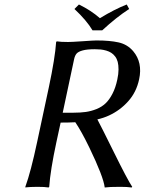

<svg xmlns="http://www.w3.org/2000/svg" viewBox="-20 -832 644 855"><path d="M392.1 -696.8Q365.7 -741.2 311.5 -792L331.5 -812Q386.2 -785.2 424.8 -751Q490.7 -791 544.4 -812L555.2 -792Q498.5 -755.4 435.1 -696.8ZM402.3 -612.8Q367.7 -612.8 348.1 -607.4Q328.6 -602.1 321 -593.3Q313.5 -584.5 310.1 -568.8L259.3 -330.1H307.1Q338.4 -330.1 362.3 -333.5Q386.2 -336.9 409.9 -346.4Q433.6 -356 450.4 -372.1Q467.3 -388.2 481 -415Q494.6 -440.9 502.4 -478Q507.8 -502.9 507.8 -522.5Q507.8 -542.5 504.2 -556.4Q500.5 -570.3 492.7 -580.6Q484.9 -590.8 475.3 -596.9Q465.8 -603 453.1 -606.7Q440.4 -610.4 428.5 -611.6Q416.5 -612.8 402.3 -612.8ZM250 -286.1 231.4 -200.2Q204.1 -73.2 199.2 0L196.3 2.9Q180.2 0 146 0Q130.4 0 117.2 0.7Q104 1.5 98.6 2L93.3 2.9L92.8 0Q117.2 -66.9 145.5 -200.2L197.8 -444.8Q225.1 -573.2 230 -645L232.9 -647.9Q249 -645 283.2 -645Q298.8 -645 348.4 -648.4Q397.9 -651.9 409.7 -651.9Q469.2 -651.9 508.3 -643.1Q547.4 -634.3 573.2 -604Q615.7 -553.7 599.6 -479Q587.4 -421.4 550.8 -380.9Q515.1 -340.8 465.8 -317.9Q441.4 -306.6 413.6 -300.3Q429.2 -271.5 488.3 -151.9Q547.4 -32.2 568.8 0L566.4 2.9Q546.9 0 515.1 0Q465.8 0 446.3 2.9Q440.9 -44.4 377.4 -175.8Q342.8 -247.1 315.4 -287.6Q286.1 -286.1 250 -286.1Z"/></svg>

Font: Linux Biolinum G
Style: Italic
Weight: 400
Italic angle: -12°
Designer: Philipp H. Poll
Foundry: Philipp H. Poll
Version: Version 0.5.1